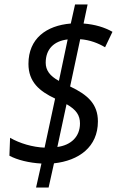

<svg xmlns="http://www.w3.org/2000/svg" viewBox="-20 -779 532 857"><path d="M165 -49 141 58H197L221 -50C332 -62 417 -123 417 -237C417 -315 371 -356 293 -393L338 -604C381 -601 419 -586 449 -568L482 -637C447 -657 404 -670 353 -674L371 -759H315L296 -674C187 -665 107 -607 107 -494C107 -413 156 -372 226 -339L179 -120C126 -122 68 -139 25 -164L22 -84C57 -65 110 -52 165 -49ZM282 -603 243 -418C202 -440 184 -466 184 -499C184 -560 221 -596 282 -603ZM236 -123 277 -314C321 -289 337 -264 337 -228C337 -169 297 -131 236 -123Z"/></svg>

Font: Noto Sans SemiCondensed
Style: Italic
Weight: 400
Width: 4
Italic angle: -12°
Designer: Monotype Design Team
Foundry: Monotype Imaging Inc.
Version: Version 2.013